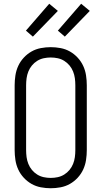

<svg xmlns="http://www.w3.org/2000/svg" viewBox="-20 -994 540 1022"><path d="M250 8Q224 8 197.5 3Q171 -2 148 -15Q125 -28 106.5 -48Q88 -68 77 -92Q66 -116 62 -142.5Q58 -169 58 -195V-540Q58 -566 62 -592.5Q66 -619 77 -643Q88 -667 106.5 -687Q125 -707 148 -720Q171 -733 197.5 -738Q224 -743 250 -743Q276 -743 302.5 -738Q329 -733 352 -720Q375 -707 393.5 -687Q412 -667 423 -643Q434 -619 438 -592.5Q442 -566 442 -540V-195Q442 -169 438 -142.5Q434 -116 423 -92Q412 -68 393.5 -48Q375 -28 352 -15Q329 -2 302.5 3Q276 8 250 8ZM250 -47Q269 -47 287.5 -51Q306 -55 322 -65Q338 -75 350 -89.5Q362 -104 369 -121.5Q376 -139 378.5 -157.5Q381 -176 381 -195V-540Q381 -559 378.5 -577.5Q376 -596 369 -613.5Q362 -631 350 -645.5Q338 -660 322 -670Q306 -680 287.5 -684Q269 -688 250 -688Q231 -688 212.5 -684Q194 -680 178 -670Q162 -660 150 -645.5Q138 -631 131 -613.5Q124 -596 121.5 -577.5Q119 -559 119 -540V-195Q119 -176 121.5 -157.5Q124 -139 131 -121.5Q138 -104 150 -89.5Q162 -75 178 -65Q194 -55 212.5 -51Q231 -47 250 -47ZM325 -799 288 -831 412 -974 458 -936ZM155 -799 118 -831 242 -974 288 -936Z"/></svg>

Font: Iosevka Fixed SS04 Light
Style: Regular
Weight: 300
Monospace: yes
Designer: Belleve Invis
Foundry: Belleve Invis
Version: Version 32.5.0